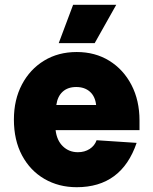

<svg xmlns="http://www.w3.org/2000/svg" viewBox="-20 -769 640 801"><path d="M300 12Q225 12 165.5 -22.5Q106 -57 72 -120.5Q38 -184 38 -270Q38 -353 71.5 -416.5Q105 -480 164 -516Q223 -552 300 -552Q377 -552 436 -515.5Q495 -479 528.5 -414.5Q562 -350 562 -266V-226H212Q217 -183 242.5 -158.5Q268 -134 305 -134Q333 -134 354 -147.5Q375 -161 383 -184L550 -173Q487 12 300 12ZM215 -331H381Q377 -367 355 -386.5Q333 -406 298 -406Q263 -406 241.5 -386.5Q220 -367 215 -331ZM225 -589 285 -749H465L375 -589Z"/></svg>

Font: Geist Mono UltraBlack
Style: Regular
Weight: 900
Monospace: yes
Designer: Basement.studio, Andrés Briganti, Mateo Zaragoza
Foundry: Basement.studio, Vercel, Andrés Briganti, Guido Ferreyra, Mateo Zaragoza
Version: Version 1.400; ttfautohint (v1.8.4.7-5d5b)